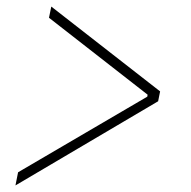

<svg xmlns="http://www.w3.org/2000/svg" viewBox="-20 -590 580 584"><path d="M35 -66 428 -296 429 -302 129 -536 136 -570 467 -312 461 -282 27 -26Z"/></svg>

Font: IBM Plex Sans Condensed ExtraLight
Style: Italic
Weight: 200
Width: 3
Italic angle: -11°
Designer: Mike Abbink, Paul van der Laan, Pieter van Rosmalen
Foundry: Bold Monday
Version: Version 1.3